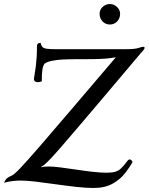

<svg xmlns="http://www.w3.org/2000/svg" viewBox="-54 -914 740 956"><path d="M475 -54Q503 -54 519 -58.5Q535 -63 548.5 -75.5Q562 -88 580 -112Q585 -120 592 -120Q598 -120 602 -114Q606 -108 606 -108Q593 -83 569.5 -52.5Q546 -22 507.5 0Q469 22 412 22Q375 22 325.5 16.5Q276 11 223.5 3.5Q171 -4 124.5 -9.5Q78 -15 48 -15Q29 -15 8.5 -12.5Q-12 -10 -34 -4Q-34 -4 -27.5 -16.5Q-21 -29 5 -40Q17 -45 49 -79Q81 -113 141 -182Q201 -251 295 -361.5Q389 -472 523 -629Q503 -625 475.5 -622.5Q448 -620 405.5 -619.5Q363 -619 298 -619Q280 -619 255 -617.5Q230 -616 206 -611.5Q182 -607 168 -597Q160 -587 157 -566Q154 -545 154 -509Q154 -509 147.5 -507Q141 -505 133 -505Q126 -505 120.5 -508.5Q115 -512 115 -522Q121 -557 124 -581Q127 -605 128.5 -628.5Q130 -652 130 -682Q130 -697 139 -699Q148 -701 148 -701Q151 -688 156.5 -681Q162 -674 177.5 -671.5Q193 -669 225 -669H568Q618 -669 635 -675Q652 -681 659 -681Q666 -681 666 -676Q666 -669 651 -654Q543 -526 465.5 -434.5Q388 -343 336 -282Q284 -221 251.5 -183.5Q219 -146 200 -126Q181 -106 170.5 -97Q160 -88 152 -84L151 -81Q164 -85 189 -85Q210 -85 246.5 -80.5Q283 -76 325.5 -69.5Q368 -63 408 -58.5Q448 -54 475 -54ZM493 -792Q471 -792 456.5 -807.5Q442 -823 442 -845Q442 -866 457.5 -880Q473 -894 493 -894Q513 -894 528.5 -879.5Q544 -865 544 -845Q544 -823 529.5 -807.5Q515 -792 493 -792Z"/></svg>

Font: Sedan
Style: Italic
Weight: 400
Italic angle: -13.8°
Designer: Sebastian Salazar
Foundry: Sebastian Salazar
Version: Version 1.100; ttfautohint (v1.8.4.7-5d5b)